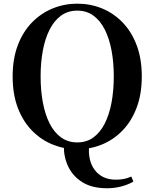

<svg xmlns="http://www.w3.org/2000/svg" viewBox="-20 -779 825 1026"><path d="M552.4 227Q473.3 227 422.3 195.9Q371.3 164.8 346.2 114.3Q321.1 63.7 321.1 4.9V-5H456.6Q448 80.5 487.5 130.8Q527 181.1 598.2 181.1Q621.3 181.1 640.6 177.5Q660 174 681.8 164.5L692.7 191.4Q663.5 208.4 627 217.7Q590.5 227 552.4 227ZM392.9 18.6Q324.2 18.6 261.8 -6.5Q199.5 -31.6 151.1 -81Q102.7 -130.4 75.1 -202.8Q47.6 -275.2 47.6 -370.5Q47.6 -464.8 75.1 -537.3Q102.7 -609.9 151.1 -659.3Q199.5 -708.6 261.8 -734Q324.2 -759.4 392.9 -759.4Q462.5 -759.4 524.4 -734.3Q586.3 -709.2 634.4 -659.8Q682.6 -610.4 710.1 -537.9Q737.7 -465.3 737.7 -370.5Q737.7 -276.2 710.1 -203.4Q682.6 -130.6 634.4 -81.3Q586.3 -31.9 524.4 -6.6Q462.5 18.6 392.9 18.6ZM392.9 -18Q442.6 -18 479.3 -44.8Q515.9 -71.5 540 -119.4Q564.1 -167.3 576.1 -231.5Q588 -295.6 588 -370.5Q588 -445.3 576.1 -509.2Q564.1 -573 540 -620.8Q515.9 -668.7 479.3 -695.5Q442.6 -722.2 392.9 -722.2Q343.1 -722.2 306.2 -695.5Q269.3 -668.7 245.1 -620.8Q220.9 -573 209 -509.2Q197 -445.3 197 -370.5Q197 -295.6 209 -231.5Q220.9 -167.3 245.1 -119.4Q269.3 -71.5 306.2 -44.8Q343.1 -18 392.9 -18Z"/></svg>

Font: Noto Serif KR ExtraLight
Style: Regular
Weight: 200
Designer: Ryoko NISHIZUKA 西塚涼子 (kana & ideographs); Frank Grießhammer (Latin, Greek & Cyrillic); Wenlong ZHANG 张文龙 (bopomofo); San
Foundry: Adobe
Version: Version 2.002-H1;hotconv 1.1.0;makeotfexe 2.6.0